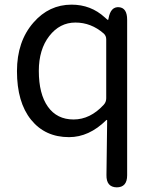

<svg xmlns="http://www.w3.org/2000/svg" viewBox="-20 -577 660 826"><path d="M482 229Q437 228 438 176L441 -58Q441 -63 437 -60Q363 13 277 13Q174 13 113.5 -62Q53 -137 53 -271Q53 -399 124 -480Q191 -557 288 -557Q371 -557 431 -502Q443 -491 444.5 -491Q446 -491 447 -498Q456 -549 492 -546Q527 -543 527 -492V177Q527 229 482 229ZM426 -126Q437 -138 437 -154V-408Q437 -423 426 -433Q372 -480 304.5 -480Q237 -480 192 -422Q147 -364 147 -272Q147 -173 186 -118Q225 -63 296.5 -63Q368 -63 426 -126Z"/></svg>

Font: Resource Han Rounded CN
Style: Regular
Weight: 400
Designer: Cyano Hao (round all glyphs); Ryoko NISHIZUKA  (kana, bopomofo & ideographs); Paul D. Hunt (Latin, Greek & Cyrillic); Sa
Foundry: Cyano Hao
Version: 0.990